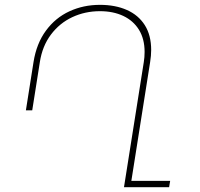

<svg xmlns="http://www.w3.org/2000/svg" viewBox="-20 -780 834 800"><path d="M689 -26.4 684.6 0H496.6L579.1 -521Q582.5 -541.5 582.5 -563.5Q582.5 -617.7 559.1 -655.8Q535.6 -693.8 493.7 -713.6Q451.7 -733.4 396.5 -733.4Q334.5 -733.4 281.2 -708.5Q228 -683.6 192.1 -635.7Q156.2 -587.9 146 -521L114.3 -320.3H87.9L119.6 -521Q131.8 -598.6 171.4 -652.3Q210.9 -706.1 269.3 -732.9Q327.6 -759.8 396.5 -759.8Q460.4 -759.8 508.5 -738.5Q556.6 -717.3 583.3 -675.3Q609.9 -633.3 609.9 -571.8Q609.9 -548.3 605.5 -521L527.3 -26.4Z"/></svg>

Font: Mardoto Thin
Style: Italic
Weight: 250
Italic angle: -12°
Designer: Christian Robertson, Vahan Hovhannisyan
Foundry: Google
Version: Version 1.000